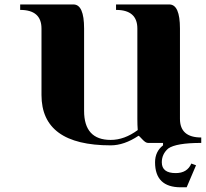

<svg xmlns="http://www.w3.org/2000/svg" viewBox="-20 -629 906 845"><path d="M772 -503.4V-106Q772 -23.9 865.7 -23.9V0Q755.1 0 720.2 24.7Q692.1 49.3 692.1 85.2Q692.1 132.8 753.2 132.8Q804.2 132.8 822 90.8L842.8 98.4L801.5 195.3H775.6Q662.4 195.3 662.4 85.2Q662.4 38.3 697.5 10.7V0Q664.6 0 631.3 0Q620.8 0 606.4 -15.7Q592 -31.5 589.6 -31.5Q526.4 10.7 467.3 10.7Q162.6 10.7 162.6 -210.9V-503.4Q162.6 -585.4 68.8 -585.4V-609.4H303.2Q350.1 -609.4 350.1 -503.4V-141.1Q350.1 -13.2 467.3 -13.2Q527.6 -13.2 586.2 -56.6Q584.5 -77.6 584.5 -106V-503.4Q584.5 -585.4 490.7 -585.4V-609.4H725.1Q772 -609.4 772 -503.4Z"/></svg>

Font: itsadzoke
Style: Regular
Weight: 700
Width: 7
Version: Version 0.45